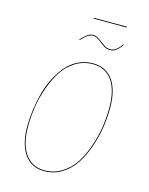

<svg xmlns="http://www.w3.org/2000/svg" viewBox="-112 -801 684 882"><g transform="rotate(15 229.5 -360.5)"><path d="M380.9 -726.1H223.1V-730H380.9ZM331.5 -606Q315.9 -606 300 -616.9Q284.2 -627.9 269.5 -638.9Q254.9 -649.9 242.2 -649.9Q228.5 -649.9 217 -642.1Q205.6 -634.3 187 -614.7L184.1 -616.7Q203.6 -637.2 215.6 -645.5Q227.5 -653.8 242.2 -653.8Q255.4 -653.8 270.5 -642.8Q285.6 -631.8 301.3 -620.8Q316.9 -609.9 331.5 -609.9Q346.7 -609.9 358.2 -617.9Q369.6 -626 386.2 -647L389.2 -645.5Q372.1 -623.5 359.9 -614.7Q347.7 -606 331.5 -606ZM185.1 9.3Q123 9.3 89.8 -38.1Q56.6 -85.4 56.6 -170.4Q56.6 -208 62 -247.6Q67.4 -287.1 77.9 -327.6Q88.4 -368.2 106.4 -403.8Q124.5 -439.5 147.9 -467.3Q171.4 -495.1 204.1 -511.2Q236.8 -527.3 274.9 -527.3Q336.4 -527.3 369.6 -480.7Q402.8 -434.1 402.8 -349.6Q402.8 -304.7 395.8 -257.6Q388.7 -210.4 372.1 -162.1Q355.5 -113.8 331.3 -76.2Q307.1 -38.6 269 -14.6Q231 9.3 185.1 9.3ZM185.1 5.4Q230.5 5.4 267.8 -18.3Q305.2 -42 328.9 -79.3Q352.5 -116.7 368.9 -164.6Q385.3 -212.4 392.1 -258.8Q398.9 -305.2 398.9 -349.6Q398.9 -432.6 366.7 -478Q334.5 -523.4 274.9 -523.4Q230 -523.4 192.9 -500.5Q155.8 -477.5 131.8 -440.7Q107.9 -403.8 91.3 -356.4Q74.7 -309.1 67.6 -262.5Q60.5 -215.8 60.5 -170.4Q60.5 -86.9 92.8 -40.8Q125 5.4 185.1 5.4Z"/></g></svg>

Font: Fira Sans Compressed Four
Style: Italic
Weight: 100
Width: 3
Italic angle: -8°
Designer: Carrois Corporate & Edenspiekermann AG
Foundry: Carrois Corporate GbR & Edenspiekermann AG
Version: Version 4.203;PS 004.203;hotconv 1.0.88;makeotf.lib2.5.64775